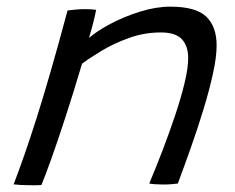

<svg xmlns="http://www.w3.org/2000/svg" viewBox="-20 -550 705 577"><path d="M104.5 6Q96.5 6.5 86 6.8Q75.5 7 65 6.5Q54 6.5 41.2 5.8Q28.5 5 21 4Q37 -38 53.8 -86Q70.5 -134 89.8 -194.5Q109 -255 132 -334.5Q155 -414 183 -518.5Q193.5 -520 207.2 -521.2Q221 -522.5 236 -522.5Q245 -522.5 254 -522Q263 -521.5 269 -520.5Q268 -515 264.2 -498.5Q260.5 -482 255.5 -464.2Q250.5 -446.5 247.5 -436Q271.5 -457 312.8 -478.8Q354 -500.5 401.5 -515.2Q449 -530 492 -530Q568.5 -530 599.8 -500Q631 -470 631 -413.5Q631 -379 620.2 -329.8Q609.5 -280.5 592.2 -223.8Q575 -167 554.5 -109Q534 -51 514.5 1.5Q508 2.5 496.2 3.5Q484.5 4.5 471.5 4.5Q444 4.5 428.5 1.5Q447.5 -43.5 467.8 -96.2Q488 -149 505.8 -201.8Q523.5 -254.5 534.5 -299.8Q545.5 -345 545.5 -375.5Q545.5 -412 526.5 -432.2Q507.5 -452.5 463.5 -452.5Q414 -452.5 368 -436Q322 -419.5 285.5 -397.5Q249 -375.5 226.5 -358.5Q201 -272.5 177.2 -199.5Q153.5 -126.5 134.5 -73.5Q115.5 -20.5 104.5 6Z"/></svg>

Font: Grandstander Light
Style: Italic
Weight: 300
Italic angle: -15°
Designer: Tyler Finck
Foundry: Etcetera Type Co
Version: Version 1.200; ttfautohint (v1.8.3)